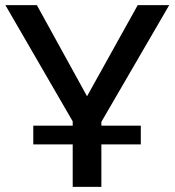

<svg xmlns="http://www.w3.org/2000/svg" viewBox="-20 -730 682 750"><path d="M264 0V-166H110V-239H264V-256L1 -710H124L320 -354L518 -710H641L376 -254V-239H530V-166H376V0Z"/></svg>

Font: Raleway-v4020 SemiBold
Style: Regular
Weight: 600
Designer: Matt McInerney, Pablo Impallari, Rodrigo Fuenzalida
Foundry: Matt McInerney, Pablo Impallari, Rodrigo Fuenzalida
Version: Version 4.020;PS 004.020;hotconv 1.0.88;makeotf.lib2.5.64775